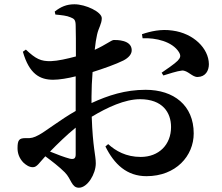

<svg xmlns="http://www.w3.org/2000/svg" viewBox="-20 -812 1040 898"><path d="M334 -90C334 -72 327 -65 306 -70C283 -76 248 -89 214 -103C247 -137 292 -181 334 -215ZM408 -361C408 -396 410 -436 413 -475C464 -491 523 -512 557 -529C582 -542 597 -559 596 -579C594 -626 526 -625 512 -625C500 -624 476 -603 423 -579C426 -608 430 -633 434 -650C441 -682 456 -700 456 -727C456 -756 381 -792 328 -792C291 -792 264 -780 236 -758L239 -744C269 -741 292 -739 310 -731C327 -724 334 -720 334 -690C335 -665 335 -609 335 -548C294 -537 250 -527 218 -526C171 -525 148 -536 101 -580L87 -570C117 -465 167 -439 229 -439C257 -439 299 -446 334 -455V-293C263 -253 190 -195 160 -180C140 -169 124 -164 100 -166C70 -166 62 -158 62 -119C62 -95 70 -72 89 -52C103 -39 117 -30 134 -30C153 -30 164 -51 192 -81C222 -59 257 -32 283 -6C314 25 314 66 349 66C389 66 428 2 428 -48C428 -87 414 -120 409 -266C482 -310 564 -348 635 -348C740 -348 780 -286 780 -218C780 -135 723 -78 638 -78C570 -78 521 -106 486 -138L473 -127C514 -44 573 12 665 12C803 12 886 -83 886 -188C886 -319 793 -392 661 -392C566 -392 486 -366 408 -330ZM647 -633C708 -636 786 -618 817 -568C827 -551 824 -542 811 -528C799 -515 755 -485 736 -472L744 -459C767 -466 809 -480 831 -482C858 -484 880 -450 905 -452C941 -453 957 -481 957 -512C956 -586 885 -656 787 -669C734 -677 685 -666 644 -652Z"/></svg>

Font: Source Han Serif
Style: Bold
Weight: 700
Designer: Ryoko NISHIZUKA 西塚涼子 (kana & ideographs); Frank Grießhammer (Latin, Greek & Cyrillic); Wenlong ZHANG 张文龙 (bopomofo); San
Foundry: Adobe Systems Incorporated
Version: Version 1.001;PS 1.001;hotconv 16.6.54;makeotf.lib2.5.65590